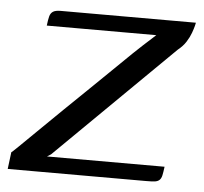

<svg xmlns="http://www.w3.org/2000/svg" viewBox="-48 -502 578 545"><g transform="rotate(5 241.0 -230.0)"><path d="M101 -45H436Q434 -29 432 -20Q430 -11 425 -6.5Q420 -2 411.5 -1Q403 0 387 0H-7L-1 -48Q0 -48 18.5 -66Q37 -84 68 -114.5Q99 -145 136.5 -181.5Q174 -218 213.5 -256Q253 -294 287 -327.5Q321 -361 346 -384Q358 -395 367.5 -403.5Q377 -412 380 -415H68Q70 -432 72.5 -441.5Q75 -451 82 -455.5Q89 -460 104 -460H489Q489 -459 487 -451Q485 -443 480.5 -430.5Q476 -418 467.5 -404.5Q459 -391 444 -379L112 -52Z"/></g></svg>

Font: Genos
Style: Italic
Weight: 400
Italic angle: -8°
Version: Version 1.010